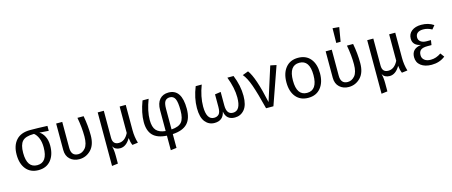

<svg xmlns="http://www.w3.org/2000/svg" viewBox="-55 -1571 6015 2553"><g transform="rotate(-15 2953.0 -294.0)"><path d="M554 -526V-458L427 -467Q469 -443 495.5 -390Q522 -337 522 -264Q522 -138 460.5 -63Q399 12 290 12Q181 12 120 -61.5Q59 -135 59 -262Q59 -387 124 -459.5Q189 -532 317 -532Q418 -532 554 -526ZM290 -56Q432 -56 432 -264Q432 -338 410 -390.5Q388 -443 354 -469H349Q237 -469 193 -421.5Q149 -374 149 -262Q149 -56 290 -56Z M1052 -526Q1078 -388 1078 -256Q1078 -124 1011 -56Q944 12 851 12Q775 12 724.5 -34Q674 -80 674 -162V-526H758V-169Q758 -56 854 -56Q910 -56 951.5 -104.5Q993 -153 993 -263Q993 -387 967 -526Z M1658 1 1580 11Q1561 -32 1555 -90Q1496 12 1413 12Q1344 12 1314 -41Q1329 11 1329 92V201L1246 211V-526H1330V-155Q1330 -61 1413 -61Q1498 -61 1548 -162V-526H1632V-179Q1632 -83 1658 1Z M2403 -267Q2403 -131 2338.5 -64Q2274 3 2136 11V201L2055 211V11Q1924 3 1864 -60Q1804 -123 1804 -243Q1804 -369 1863 -526H1947Q1888 -372 1888 -249Q1888 -150 1928.5 -105.5Q1969 -61 2055 -53V-340Q2055 -436 2099.5 -487Q2144 -538 2222 -538Q2403 -538 2403 -267ZM2136 -53Q2237 -60 2277 -107.5Q2317 -155 2317 -266Q2317 -381 2295 -426.5Q2273 -472 2223 -472Q2181 -472 2158.5 -443.5Q2136 -415 2136 -336Z M3116 -526Q3176 -379 3176 -238Q3176 -111 3124.5 -49.5Q3073 12 2993 12Q2875 12 2856 -106Q2832 12 2712 12Q2634 12 2584.5 -49.5Q2535 -111 2535 -239Q2535 -378 2595 -526H2678Q2620 -373 2620 -238Q2620 -56 2724 -56Q2767 -56 2791 -82.5Q2815 -109 2815 -181V-354L2896 -366V-180Q2896 -56 2984 -56Q3091 -56 3091 -239Q3091 -368 3031 -526Z M3318 -536Q3399 -430 3476 -71L3624 -536L3706 -519L3524 0H3423Q3368 -220 3327 -335.5Q3286 -451 3238 -506Z M4005 -538Q4115 -538 4175.5 -464.5Q4236 -391 4236 -264Q4236 -138 4174.5 -63Q4113 12 4004 12Q3895 12 3834 -61.5Q3773 -135 3773 -262Q3773 -388 3834.5 -463Q3896 -538 4005 -538ZM4005 -470Q3863 -470 3863 -262Q3863 -56 4004 -56Q4146 -56 4146 -264Q4146 -470 4005 -470Z M4552 -799 4642 -791 4609 -597H4549ZM4762 -526Q4788 -388 4788 -256Q4788 -124 4721 -56Q4654 12 4561 12Q4485 12 4434.5 -34Q4384 -80 4384 -162V-526H4468V-169Q4468 -56 4564 -56Q4620 -56 4661.5 -104.5Q4703 -153 4703 -263Q4703 -387 4677 -526Z M5368 1 5290 11Q5271 -32 5265 -90Q5206 12 5123 12Q5054 12 5024 -41Q5039 11 5039 92V201L4956 211V-526H5040V-155Q5040 -61 5123 -61Q5208 -61 5258 -162V-526H5342V-179Q5342 -83 5368 1Z M5702 -538Q5799 -538 5871 -489L5830 -439Q5773 -472 5710 -472Q5660 -472 5633 -450.5Q5606 -429 5606 -389Q5606 -352 5635.5 -330Q5665 -308 5715 -308H5775L5765 -242H5709Q5645 -242 5617 -220Q5589 -198 5589 -149Q5589 -107 5620.5 -81.5Q5652 -56 5707 -56Q5782 -56 5849 -104L5889 -50Q5811 12 5702 12Q5610 12 5554.5 -30Q5499 -72 5499 -146Q5499 -263 5630 -280Q5520 -302 5520 -395Q5520 -461 5569.5 -499.5Q5619 -538 5702 -538Z"/></g></svg>

Font: FiraGO Book
Style: Regular
Weight: 350
Designer: bBox Type
Foundry: bBox Type GmbH
Version: Version 1.001;PS 001.001;hotconv 1.0.88;makeotf.lib2.5.64775